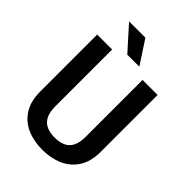

<svg xmlns="http://www.w3.org/2000/svg" viewBox="-258 -1021 1150 1150"><g transform="rotate(45 317.5 -446.0)"><path d="M376.5 -753.4H274.4L141.1 -901.9H279.3ZM573.7 -710.9V-229Q573.7 -147.5 539.8 -94.5Q505.9 -41.5 447.8 -15.9Q389.6 9.8 317.4 9.8Q243.7 9.8 186 -15.9Q128.4 -41.5 95.2 -94.5Q62 -147.5 62 -229V-710.9H188.5V-229Q188.5 -179.2 204.3 -149.7Q220.2 -120.1 249 -107.2Q277.8 -94.2 317.4 -94.2Q357.9 -94.2 386.7 -107.2Q415.5 -120.1 430.9 -149.7Q446.3 -179.2 446.3 -229V-710.9Z"/></g></svg>

Font: Robert Sans
Style: Bold
Weight: 700
Designer: Christian Robertson (extended by Adam Twardoch)
Foundry: Google
Version: Version 12.135;April 2, 2019;FontCreator 11.5.0.2425 64-bit;